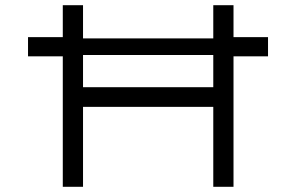

<svg xmlns="http://www.w3.org/2000/svg" viewBox="-20 -720 1142 740"><path d="M88 -503V-577H229L266 -572H841L868 -577H1013V-503H869L846 -508H263L230 -503ZM802 0V-700H880V0ZM222 0V-700H300V0ZM259 -308 260 -384H834V-308Z"/></svg>

Font: Lexend Tera Light
Style: Regular
Weight: 300
Designer: Bonnie Shaver-Troup, Thomas Jockin
Foundry: Lexend
Version: Version 1.007